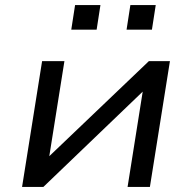

<svg xmlns="http://www.w3.org/2000/svg" viewBox="-20 -737 756 757"><path d="M67 0 146 -496H234L174 -119H172L567 -496H650L571 0H483L543 -378H545L151 0ZM479 -620 494 -717H594L579 -620ZM261 -620 276 -717H376L361 -620Z"/></svg>

Font: Nunito Sans 7pt SemiExpanded
Style: Italic
Weight: 400
Width: 6
Italic angle: -9°
Designer: Vernon Adams
Foundry: Vernon Adams
Version: Version 3.101;gftools[0.9.27]